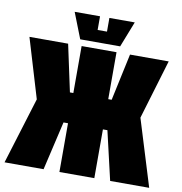

<svg xmlns="http://www.w3.org/2000/svg" viewBox="-93 -965 995 1051"><g transform="rotate(10 404.0 -439.0)"><path d="M501 0H307V-271H282L219 0H2L116 -370L17 -700H232L288 -439H307V-700H501V-439H520L576 -700H791L692 -370L806 0H589L526 -271H501ZM430 -878H571L515 -735H293L237 -878H378V-802H430Z"/></g></svg>

Font: Tektur Condensed ExtraBold
Style: Regular
Weight: 800
Width: 3
Designer: Adam Jagosz
Foundry: Adam Jagosz
Version: Version 1.005;gftools[0.9.30]